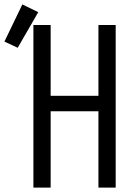

<svg xmlns="http://www.w3.org/2000/svg" viewBox="-87 -848 607 868"><path d="M64 0V-735H142V-415H358V-735H436V0H358V-345H142V0ZM-7 -632 -67 -660 14 -828 86 -793Z"/></svg>

Font: Iosevka SS04
Style: Regular
Weight: 400
Monospace: yes
Designer: Belleve Invis
Foundry: Belleve Invis
Version: Version 19.0.0; ttfautohint (v1.8.4)